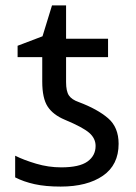

<svg xmlns="http://www.w3.org/2000/svg" viewBox="-20 -679 503 709"><path d="M204 10Q148 10 107.5 1Q67 -8 36 -24V-104Q68 -88 113.5 -74.5Q159 -61 206 -61Q273 -61 303 -82.5Q333 -104 333 -140Q333 -168 309.5 -188.5Q286 -209 219 -237Q176 -255 156 -285.5Q136 -316 136 -378V-468H45V-510L137 -545L172 -659H224V-536H379V-468H224V-376Q224 -342 234.5 -326.5Q245 -311 271 -302Q340 -276 379 -242.5Q418 -209 418 -148Q418 -70 360 -30Q302 10 204 10Z"/></svg>

Font: Apis
Style: Regular
Weight: 400
Designer: Monotype Design Team
Foundry: Monotype Imaging Inc.
Version: Version 2.000; build 0001